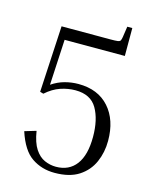

<svg xmlns="http://www.w3.org/2000/svg" viewBox="-115 -837 740 924"><g transform="rotate(15 254.5 -375.0)"><path d="M403 -760H428V-621H128L116 -394Q147 -415 180.5 -424Q214 -433 248 -433Q346 -433 401 -371Q456 -309 456 -205Q456 -148 434.5 -99Q413 -50 367 -20Q321 10 246 10Q182 10 132.5 -23.5Q83 -57 54 -146L111 -163Q120 -106 140.5 -75Q161 -44 188.5 -32Q216 -20 245 -20Q310 -20 345.5 -67Q381 -114 381 -205Q381 -291 349.5 -345.5Q318 -400 242 -400Q205 -400 168 -387.5Q131 -375 96 -344L79 -349L97 -680H341Q366 -680 376.5 -681.5Q387 -683 390 -688.5Q393 -694 395 -706Z"/></g></svg>

Font: Inria Serif Light
Style: Regular
Weight: 300
Designer: Black Foundry Team
Foundry: Black Foundry
Version: Version 1.000; ttfautohint (v1.8.3)